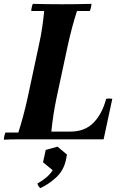

<svg xmlns="http://www.w3.org/2000/svg" viewBox="-28 -722 629 995"><path d="M-8 2Q-8 -6 -5.5 -17Q-3 -28 0 -35H67Q81 -79 92.5 -122Q104 -165 114 -210L174 -490Q185 -540 191 -582Q197 -624 201 -665H134Q134 -673 136.5 -684Q139 -695 142 -702Q176 -701 217.5 -700.5Q259 -700 293 -700Q328 -700 369.5 -700.5Q411 -701 446 -702Q446 -695 443.5 -684Q441 -673 438 -665H371Q357 -622 345.5 -578.5Q334 -535 324 -490L264 -210Q256 -171 249.5 -130Q243 -89 238 -40H336Q413 -40 458 -87.5Q503 -135 522 -210Q538 -213 554 -210L509 0H144Q110 0 68.5 0Q27 0 -8 2ZM270 38 319 79 313 110Q301 162 263.5 197Q226 232 181 253Q169 243 166 229Q191 215 211.5 198Q232 181 245 160L195 119L209 55Z"/></svg>

Font: Poltawski Nowy
Style: Bold Italic
Weight: 700
Italic angle: -12°
Designer: Adam Pótawski, Mateusz Machalski, Borys Kosmynka, Ania Wieluska
Foundry: Capitalics.wtf
Version: Version 1.001;gftools[0.9.25]